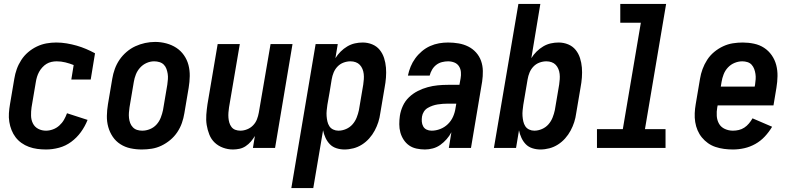

<svg xmlns="http://www.w3.org/2000/svg" viewBox="-20 -755 4040 980"><path d="M215 8Q192 8 170 5Q148 2 127.5 -5.5Q107 -13 89.5 -25.5Q72 -38 59.5 -54.5Q47 -71 39 -91Q31 -111 27.5 -133Q24 -155 25.5 -177.5Q27 -200 31 -223L53 -353Q57 -378 65.5 -402Q74 -426 88.5 -448.5Q103 -471 123.5 -488.5Q144 -506 168 -517.5Q192 -529 217 -533.5Q242 -538 267 -538Q294 -538 320.5 -533.5Q347 -529 371.5 -522Q396 -515 419.5 -505Q443 -495 465 -483L443 -349H344L356 -423Q336 -431 314 -436.5Q292 -442 269 -442Q256 -442 242.5 -439Q229 -436 217.5 -429Q206 -422 196 -411Q186 -400 179.5 -388Q173 -376 169 -363Q165 -350 163 -337L141 -207Q138 -186 138.5 -164.5Q139 -143 148 -125Q157 -107 175 -97.5Q193 -88 215 -88Q232 -88 250 -94.5Q268 -101 282.5 -114Q297 -127 306.5 -143.5Q316 -160 322 -177L427 -143Q414 -110 393 -81Q372 -52 343.5 -31Q315 -10 281.5 -1Q248 8 215 8Z M704 8Q674 8 646 2Q618 -4 594.5 -19Q571 -34 555.5 -57Q540 -80 532.5 -107Q525 -134 525.5 -163.5Q526 -193 531 -223L553 -353Q557 -378 566 -403Q575 -428 590 -450Q605 -472 626 -490Q647 -508 671 -519Q695 -530 720.5 -535.5Q746 -541 772 -541Q801 -541 829 -533.5Q857 -526 880 -511Q903 -496 919 -473Q935 -450 942 -423Q949 -396 948.5 -366.5Q948 -337 943 -307L921 -177Q917 -152 908.5 -127.5Q900 -103 885 -80.5Q870 -58 849 -40.5Q828 -23 804 -11.5Q780 0 754.5 4Q729 8 704 8ZM706 -88Q726 -88 745.5 -96Q765 -104 779 -119.5Q793 -135 800.5 -154.5Q808 -174 812 -193L834 -323Q836 -337 837 -351Q838 -365 836 -378Q834 -391 829.5 -403.5Q825 -416 816 -425Q807 -434 794 -438Q781 -442 767 -442Q747 -442 728 -433.5Q709 -425 695 -409.5Q681 -394 673.5 -375Q666 -356 663 -337L641 -207Q639 -193 638 -179.5Q637 -166 638.5 -152.5Q640 -139 644.5 -127Q649 -115 658 -105.5Q667 -96 679.5 -92Q692 -88 706 -88Z M1169 8Q1143 8 1118.5 -1Q1094 -10 1076 -27Q1058 -44 1048.5 -68Q1039 -92 1035 -117Q1031 -142 1033 -169Q1035 -196 1039 -223L1091 -530H1204L1149 -207Q1147 -194 1146 -180.5Q1145 -167 1146 -154Q1147 -141 1150.5 -129Q1154 -117 1161.5 -107Q1169 -97 1181 -92.5Q1193 -88 1207 -88Q1224 -88 1241.5 -95Q1259 -102 1272 -115.5Q1285 -129 1291.5 -146Q1298 -163 1301 -180L1361 -530H1473L1384 0H1271L1281 -61Q1272 -46 1260.5 -32.5Q1249 -19 1234 -9Q1219 1 1202 4.5Q1185 8 1169 8Z M1467 205 1591 -530H1704L1692 -458Q1703 -476 1718.5 -491.5Q1734 -507 1752.5 -518Q1771 -529 1791 -533.5Q1811 -538 1831 -538Q1857 -538 1880 -528.5Q1903 -519 1918 -500.5Q1933 -482 1940.5 -458.5Q1948 -435 1950 -410Q1952 -385 1950 -359Q1948 -333 1943 -307L1921 -177Q1918 -154 1911 -132Q1904 -110 1892.5 -88.5Q1881 -67 1864.5 -48.5Q1848 -30 1827.5 -17Q1807 -4 1784 2Q1761 8 1738 8Q1717 8 1697 1.5Q1677 -5 1663.5 -19Q1650 -33 1641.5 -51.5Q1633 -70 1629 -90L1579 205ZM1707 -88Q1727 -88 1746.5 -96.5Q1766 -105 1779.5 -120.5Q1793 -136 1800.5 -155Q1808 -174 1812 -193L1834 -323Q1836 -337 1837 -350.5Q1838 -364 1836.5 -377.5Q1835 -391 1830 -403Q1825 -415 1816.5 -424Q1808 -433 1795.5 -437.5Q1783 -442 1769 -442Q1751 -442 1733.5 -435.5Q1716 -429 1703 -415.5Q1690 -402 1683 -385Q1676 -368 1673 -350Q1668 -318 1662.5 -285.5Q1657 -253 1651 -220Q1649 -206 1647.5 -191.5Q1646 -177 1647 -163Q1648 -149 1651 -135.5Q1654 -122 1661 -111Q1668 -100 1680.5 -94Q1693 -88 1707 -88Z M2149 8Q2128 8 2106.5 3.5Q2085 -1 2068.5 -12.5Q2052 -24 2040.5 -41.5Q2029 -59 2023.5 -79Q2018 -99 2018 -121Q2018 -143 2021 -164Q2025 -190 2036.5 -215Q2048 -240 2068 -259Q2088 -278 2112.5 -290.5Q2137 -303 2163 -310Q2189 -317 2214.5 -319.5Q2240 -322 2266 -322H2325L2331 -355Q2334 -371 2332.5 -387.5Q2331 -404 2322.5 -417Q2314 -430 2299 -436Q2284 -442 2267 -442Q2252 -442 2236 -438Q2220 -434 2207 -424Q2194 -414 2185.5 -399.5Q2177 -385 2173 -369H2062Q2067 -393 2076 -415Q2085 -437 2099.5 -457Q2114 -477 2133.5 -493.5Q2153 -510 2175.5 -520Q2198 -530 2221 -534Q2244 -538 2267 -538Q2294 -538 2320.5 -533.5Q2347 -529 2370 -517.5Q2393 -506 2410 -487Q2427 -468 2435.5 -444Q2444 -420 2444.5 -393Q2445 -366 2441 -339L2384 0H2271L2284 -80Q2274 -61 2259.5 -44.5Q2245 -28 2227.5 -15.5Q2210 -3 2189.5 2.5Q2169 8 2149 8ZM2183 -88Q2205 -88 2227 -96.5Q2249 -105 2266 -121.5Q2283 -138 2292.5 -159.5Q2302 -181 2305 -203L2309 -226H2266Q2253 -226 2240 -225Q2227 -224 2214 -222Q2201 -220 2188 -215.5Q2175 -211 2163 -204Q2151 -197 2143.5 -185Q2136 -173 2134 -160Q2132 -147 2133 -134Q2134 -121 2140 -110Q2146 -99 2157.5 -93.5Q2169 -88 2183 -88Z M2738 8Q2717 8 2697 1.5Q2677 -5 2663.5 -19Q2650 -33 2641.5 -51.5Q2633 -70 2629 -90L2614 0H2501L2626 -735H2738L2692 -458Q2703 -476 2718.5 -491.5Q2734 -507 2752.5 -518Q2771 -529 2791 -533.5Q2811 -538 2831 -538Q2857 -538 2880 -528.5Q2903 -519 2918 -500.5Q2933 -482 2940.5 -458.5Q2948 -435 2950 -410Q2952 -385 2950 -359Q2948 -333 2943 -307L2921 -177Q2918 -154 2911 -132Q2904 -110 2892.5 -88.5Q2881 -67 2864.5 -48.5Q2848 -30 2827.5 -17Q2807 -4 2784 2Q2761 8 2738 8ZM2707 -88Q2727 -88 2746.5 -96.5Q2766 -105 2779.5 -120.5Q2793 -136 2800.5 -155Q2808 -174 2812 -193L2834 -323Q2836 -337 2837 -350.5Q2838 -364 2836.5 -377.5Q2835 -391 2830 -403Q2825 -415 2816.5 -424Q2808 -433 2795.5 -437.5Q2783 -442 2769 -442Q2751 -442 2733.5 -435.5Q2716 -429 2703 -415.5Q2690 -402 2683 -385Q2676 -368 2673 -350L2651 -220Q2649 -206 2647.5 -191.5Q2646 -177 2647 -163Q2648 -149 2651 -135.5Q2654 -122 2661 -111Q2668 -100 2680.5 -94Q2693 -88 2707 -88Z M3027 0V-96H3159L3251 -639H3146V-735H3380L3272 -96H3377V0Z M3721 8Q3698 8 3675.5 5Q3653 2 3632 -5Q3611 -12 3593.5 -24.5Q3576 -37 3562.5 -53.5Q3549 -70 3540.5 -90Q3532 -110 3528.5 -132Q3525 -154 3526 -177Q3527 -200 3531 -223L3553 -353Q3557 -378 3566 -402.5Q3575 -427 3589.5 -449.5Q3604 -472 3625 -489.5Q3646 -507 3670.5 -518.5Q3695 -530 3720.5 -534Q3746 -538 3771 -538Q3800 -538 3828.5 -532Q3857 -526 3880 -511Q3903 -496 3919 -473Q3935 -450 3942 -423Q3949 -396 3948.5 -366.5Q3948 -337 3943 -307L3928 -217H3643L3641 -207Q3637 -185 3638.5 -163Q3640 -141 3650 -123.5Q3660 -106 3679.5 -97Q3699 -88 3721 -88Q3736 -88 3751 -91.5Q3766 -95 3779 -103.5Q3792 -112 3802.5 -124.5Q3813 -137 3821 -151L3921 -108Q3905 -81 3883.5 -58Q3862 -35 3835 -20Q3808 -5 3779 1.5Q3750 8 3721 8ZM3659 -313H3832L3834 -323Q3836 -337 3837 -350.5Q3838 -364 3836 -377.5Q3834 -391 3829.5 -403Q3825 -415 3816.5 -424.5Q3808 -434 3795 -438Q3782 -442 3769 -442Q3749 -442 3729.5 -434Q3710 -426 3695.5 -410.5Q3681 -395 3673.5 -375.5Q3666 -356 3663 -337Z"/></svg>

Font: iosevka_custom_sans_ss08
Style: Bold Italic
Weight: 700
Italic angle: -10°
Designer: Belleve Invis
Foundry: Belleve Invis
Version: Version 10.3.0; ttfautohint (v1.8.3)